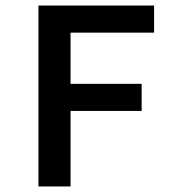

<svg xmlns="http://www.w3.org/2000/svg" viewBox="-20 -674 640 694"><path d="M119 0V-654H537V-556H235V-371H492V-273H235V0Z"/></svg>

Font: Source Code Pro SemiBold
Style: Regular
Weight: 600
Monospace: yes
Designer: Paul D. Hunt, Teo Tuominen
Foundry: Adobe Systems Incorporated
Version: Version 1.018;hotconv 1.0.116;makeotfexe 2.5.65601